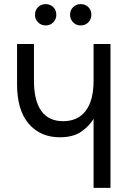

<svg xmlns="http://www.w3.org/2000/svg" viewBox="-20 -914 656 934"><path d="M435.2 0V-336Q415 -301.1 375.5 -273.7Q336 -246.2 270.8 -246.2Q176.2 -246.2 119.6 -312.3Q63 -378.4 63 -503V-700H145.2V-522.2Q145.2 -423.9 181.1 -374.2Q217 -324.5 287.2 -324.5Q357.6 -324.5 396.4 -374.2Q435.2 -423.9 435.2 -522.2V-700H517.5V0ZM202 -790.2Q180.2 -790.2 165.2 -805.4Q150.2 -820.5 150.2 -842.2Q150.2 -864.6 165.2 -879.3Q180.2 -894 202 -894Q224.5 -894 239.2 -879.3Q254 -864.6 254 -842.2Q254 -820.5 239.2 -805.4Q224.5 -790.2 202 -790.2ZM372.5 -790.2Q350.8 -790.2 335.8 -805.4Q320.8 -820.5 320.8 -842.2Q320.8 -864.6 335.8 -879.3Q350.8 -894 372.5 -894Q395 -894 409.8 -879.3Q424.5 -864.6 424.5 -842.2Q424.5 -820.5 409.8 -805.4Q395 -790.2 372.5 -790.2Z"/></svg>

Font: Overpass Mono Light
Style: Regular
Weight: 300
Monospace: yes
Designer: Delve Withrington, Dave Bailey
Foundry: Delve Fonts LLC
Version: Version 4.000